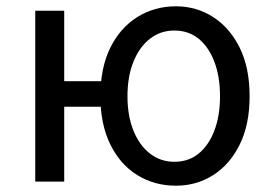

<svg xmlns="http://www.w3.org/2000/svg" viewBox="-20 -577 865 610"><path d="M92 0V-543H184V-319H321V-238H184V0ZM539 13Q471 13 416.5 -20.5Q362 -54 330.5 -118Q299 -182 299 -271Q299 -362 330.5 -425.5Q362 -489 416.5 -523Q471 -557 539 -557Q604 -557 657 -523Q710 -489 741.5 -425.5Q773 -362 773 -271Q773 -181 741.5 -117.5Q710 -54 657 -20.5Q604 13 539 13ZM534 -63Q579 -63 611 -89Q643 -115 661 -162Q679 -209 679 -271Q679 -334 661 -381Q643 -428 611 -454Q579 -480 534 -480Q490 -480 456.5 -454Q423 -428 404 -381Q385 -334 385 -271Q385 -209 404 -162Q423 -115 456.5 -89Q490 -63 534 -63Z"/></svg>

Font: Noto Sans TC
Style: Regular
Weight: 400
Designer: Ryoko NISHIZUKA  (kana, bopomofo & ideographs); Paul D. Hunt (Latin, Greek & Cyrillic); Sandoll Communications , Soo-you
Foundry: Adobe
Version: Version 2.004-H2;hotconv 1.0.118;makeotfexe 2.5.65603